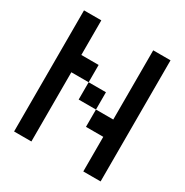

<svg xmlns="http://www.w3.org/2000/svg" viewBox="-162 -830 924 961"><g transform="rotate(30 300.0 -350.0)"><path d="M450 0V-200H350V-300H250V-400H150V0H50V-700H150V-500H250V-400H350V-300H450V-700H550V0Z"/></g></svg>

Font: Matrix Sans
Style: Regular
Weight: 400
Designer: Brad Neil
Version: Version 1.100